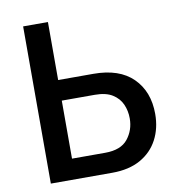

<svg xmlns="http://www.w3.org/2000/svg" viewBox="-80 -782 783 854"><g transform="rotate(-10 311.5 -355.0)"><path d="M81 0V-710H193V-448H352Q469 -448 530.5 -387Q592 -326 592 -225Q592 -160 565 -109Q538 -58 486 -29Q434 0 359 0ZM193 -93H343Q414 -93 445.5 -132.5Q477 -172 477 -225Q477 -259 464 -288.5Q451 -318 421.5 -336.5Q392 -355 342 -355H193Z"/></g></svg>

Font: Raleway SemiBold
Style: Regular
Weight: 600
Designer: Matt McInerney, Pablo Impallari, Rodrigo Fuenzalida
Foundry: Matt McInerney, Pablo Impallari, Rodrigo Fuenzalida
Version: Version 4.026